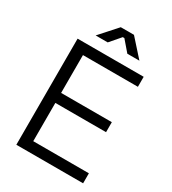

<svg xmlns="http://www.w3.org/2000/svg" viewBox="-210 -988 980 1097"><g transform="rotate(30 280.0 -440.0)"><path d="M512 -700V-634H149.5V-384.5H484V-318.5H149.5V-66H516.5V0H76V-700ZM305.8 -836.5H295.2L235.8 -767.5H156.2L257 -880H344L444.8 -767.5H365.2Z"/></g></svg>

Font: Space Grotesk Variable
Style: Regular
Weight: 400
Designer: Florian Karsten (Space Grotesk), Colophon Foundry (Space Mono)
Foundry: Florian Karsten
Version: Version 1.106